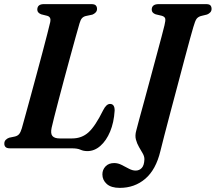

<svg xmlns="http://www.w3.org/2000/svg" viewBox="-20 -720 1047 932"><path d="M328.5 0H29Q12.5 0 6.5 -6.8Q0.5 -13.5 1 -23.5Q1 -34 7.8 -41Q14.5 -48 24.5 -51.5L53 -57.5Q66.5 -61 73.5 -70Q80.5 -79 86 -97.5Q92 -119 103.2 -159.5Q114.5 -200 128.5 -251.8Q142.5 -303.5 157.5 -358.8Q172.5 -414 186 -465Q199.5 -516 209.5 -555Q219.5 -594 224 -613.5Q229 -637 210 -643L180 -650.5Q161 -658 161 -673Q161 -700 193 -700H423.5Q439.5 -700 445.2 -693.5Q451 -687 451 -677Q451 -666.5 444.2 -659.5Q437.5 -652.5 428.5 -649L395.5 -642Q384.5 -639 377.8 -631.5Q371 -624 366 -606.5Q358.5 -580.5 346.5 -537.8Q334.5 -495 320.5 -443.2Q306.5 -391.5 292 -338Q277.5 -284.5 265 -236.2Q252.5 -188 243.2 -152Q234 -116 230.5 -99.5Q224.5 -71 234.8 -59.5Q245 -48 270 -48H330Q377 -48 409.8 -77.8Q442.5 -107.5 480.5 -184.5Q496 -215.5 514 -215.5Q537 -215.5 536.5 -183Q533 -125.5 514.5 -81.2Q496 -37 467.2 -11.8Q438.5 13.5 404 13.5Q385.5 13.5 370.8 6.8Q356 0 328.5 0ZM918 -587Q914 -574 902.5 -532.2Q891 -490.5 875.2 -431Q859.5 -371.5 841.8 -304.8Q824 -238 807.2 -174.8Q790.5 -111.5 777.5 -61.5Q764.5 -11.5 758.5 13.5Q737 103.5 685.2 147.8Q633.5 192 561.5 192Q519.5 192 498.2 173Q477 154 477 126.5Q477 104 492.2 87.8Q507.5 71.5 534.5 71.5Q553 71.5 571 80.8Q589 90 606 99Q623 108 638.5 108Q656.5 108 668.2 95.2Q680 82.5 681 53Q681 39 672.8 24.8Q664.5 10.5 654.8 -6.2Q645 -23 639.8 -42.5Q634.5 -62 641.5 -86.5Q644.5 -99.5 655 -137.8Q665.5 -176 680 -229Q694.5 -282 710 -340Q725.5 -398 740 -451.5Q754.5 -505 764.8 -544Q775 -583 778.5 -597.5Q784.5 -621.5 781.8 -630.5Q779 -639.5 765 -643.5L735.5 -650.5Q716.5 -657.5 716.5 -673Q716.5 -700 750.5 -700H980Q996 -700 1001.5 -693.8Q1007 -687.5 1007 -677Q1007 -666.5 1000.5 -659.8Q994 -653 985 -649.5L954.5 -642Q940.5 -637.5 933.8 -628Q927 -618.5 918 -587Z"/></svg>

Font: Fraunces 72pt Soft SemiBold
Style: Italic
Weight: 600
Italic angle: -16°
Version: Version 1.000;[b76b70a41]